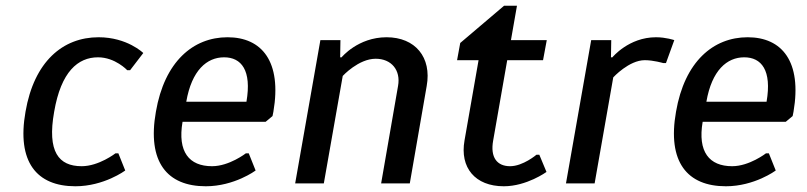

<svg xmlns="http://www.w3.org/2000/svg" viewBox="-20 -640 2815 670"><path d="M322 -440C382 -440 424 -395 424 -395H434L480 -455C480 -455 424 -510 324 -510C199 -510 99 -425 69 -250C38 -75 108 10 243 10C343 10 417 -45 417 -45L393 -105H383C383 -105 325 -60 265 -60C185 -60 144 -110 169 -250C193 -390 252 -440 322 -440Z M774 -510C654 -510 554 -425 524 -250C493 -75 563 10 698 10C798 10 872 -45 872 -45L848 -105H838C838 -105 780 -60 720 -60C640 -60 599 -110 617 -215H907L931 -235L934 -250C964 -425 894 -510 774 -510ZM762 -440C822 -440 859 -395 840 -285H630C649 -395 702 -440 762 -440Z M1291 -435C1346 -435 1379 -395 1369 -340L1310 0H1410L1469 -340C1487 -440 1429 -510 1329 -510C1229 -510 1172 -440 1172 -440H1167L1168 -500H1098L1010 0H1110L1176 -375C1176 -375 1231 -435 1291 -435Z M1750 -430H1875L1888 -500H1763L1784 -620H1739L1586 -490L1575 -430H1650L1601 -150C1584 -55 1638 10 1738 10C1818 10 1887 -40 1887 -40L1862 -100H1852C1852 -100 1805 -60 1760 -60C1715 -60 1690 -90 1701 -150Z M2230 -430C2260 -430 2294 -420 2294 -420H2304L2333 -500C2333 -500 2304 -510 2269 -510C2174 -510 2117 -440 2117 -440H2112L2113 -500H2043L1955 0H2055L2120 -370C2120 -370 2175 -430 2230 -430Z M2589 -510C2469 -510 2369 -425 2339 -250C2308 -75 2378 10 2513 10C2613 10 2687 -45 2687 -45L2663 -105H2653C2653 -105 2595 -60 2535 -60C2455 -60 2414 -110 2432 -215H2722L2746 -235L2749 -250C2779 -425 2709 -510 2589 -510ZM2577 -440C2637 -440 2674 -395 2655 -285H2445C2464 -395 2517 -440 2577 -440Z"/></svg>

Font: Scada
Style: Italic
Weight: 400
Designer: Jovanny Lemonad
Foundry: Jovanny Lemonad
Version: Version 3.005